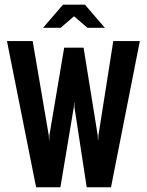

<svg xmlns="http://www.w3.org/2000/svg" viewBox="-20 -794 622 814"><path d="M133.1 0 9.5 -620H118.5L186.8 -219.9L187.8 -199.4H188.8L189.4 -219.9L252.1 -592H334.3L394.3 -219.9L395.3 -199.4H396.3L397.3 -219.9L460.3 -620H572.9L450.6 0H347.6L295.6 -339.8L294.9 -359.7H293.9L292.9 -339.8L236.1 0ZM162.5 -676.1 247.1 -774.3H340L424.6 -676.1H350.8L293.9 -724.9L237 -676.1Z"/></svg>

Font: Smooch Sans Thin
Style: Regular
Weight: 100
Designer: Robert E. Leuschke
Foundry: Robert E. Leuschke
Version: Version 1.010